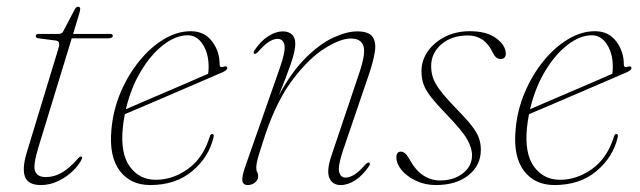

<svg xmlns="http://www.w3.org/2000/svg" viewBox="-20 -538 1888 566"><path d="M144.5 -418.5 93.5 -425Q85.5 -426 85.5 -431.5Q85.5 -438 94.5 -438H152Q162 -438 165.5 -444L201 -511.5Q204.5 -518 210.5 -518Q216.5 -518 216.5 -511.5Q216.5 -507.5 213 -496L195.5 -438H304.5Q312.5 -438 312.5 -432.5Q312.5 -425 297 -425H191.5L93 -103Q76.5 -48.5 83.8 -32.2Q91 -16 115.5 -16Q139.5 -16 162.2 -29Q185 -42 211 -72Q215.5 -77 219 -76.5Q223 -75.5 222 -71Q214 -53 195.8 -35Q177.5 -17 152.8 -4.8Q128 7.5 100.5 7.5Q63.5 7.5 54 -16.2Q44.5 -40 58.5 -87L150.5 -389.5Q155.5 -405.5 154.2 -411.2Q153 -417 144.5 -418.5Z M609.5 -133.5Q596 -75 547 -33.8Q498 7.5 423 7.5Q364.5 7.5 332.8 -34.8Q301 -77 308.5 -156.5Q313.5 -213.5 335.5 -265.5Q357.5 -317.5 390.8 -358.2Q424 -399 463.2 -422.5Q502.5 -446 542.5 -446Q582 -446 604.8 -416.5Q627.5 -387 627.5 -348Q627.5 -337 640 -341.5Q649.5 -344.5 650 -337.5Q650.5 -331.5 636 -325Q624.5 -320 597.2 -308.2Q570 -296.5 534.5 -281.2Q499 -266 462.5 -250.2Q426 -234.5 395.2 -221.5Q364.5 -208.5 348 -201.5Q344 -181.5 342 -161.5Q334.5 -85.5 362.8 -46.8Q391 -8 439.5 -8Q489 -8 533.8 -39.8Q578.5 -71.5 598.5 -135.5Q600.5 -143 605.5 -143Q611.5 -143 609.5 -133.5ZM533.5 -434Q498.5 -434 462 -406Q425.5 -378 395.8 -328.8Q366 -279.5 351 -216Q370.5 -224.5 403 -238.5Q435.5 -252.5 472 -268Q508.5 -283.5 541.2 -297.8Q574 -312 593.5 -320.5Q595 -327.5 595 -341.5Q595 -380.5 577.8 -407.2Q560.5 -434 533.5 -434Z M729.5 -379.5Q725.5 -381.5 730 -389.5Q749 -417.5 771 -431.5Q793 -445.5 813.5 -445.5Q830 -445.5 840.2 -436.8Q850.5 -428 850.5 -408.5Q850.5 -387.5 837.2 -349.5Q824 -311.5 802 -257Q839.5 -326 881.2 -367.5Q923 -409 962.8 -427.2Q1002.5 -445.5 1033 -445.5Q1066.5 -445.5 1078 -429.8Q1089.5 -414 1085 -385.2Q1080.5 -356.5 1067 -317L991 -94Q975.5 -47.5 979.8 -31Q984 -14.5 999 -14.5Q1009.5 -14.5 1023.5 -22.5Q1037.5 -30.5 1057 -53Q1064.5 -60.5 1068.5 -58.5Q1072.5 -56.5 1068 -48.5Q1049.5 -21 1027.5 -6.8Q1005.5 7.5 984.5 7.5Q959.5 7.5 950.8 -14Q942 -35.5 957.5 -80.5L1039 -322.5Q1059 -381.5 1051.2 -403Q1043.5 -424.5 1014.5 -424.5Q984 -424.5 937.8 -395.8Q891.5 -367 843.8 -304.5Q796 -242 762 -141Q750 -104.5 744.2 -85.8Q738.5 -67 737 -58.2Q735.5 -49.5 735.5 -44Q735.5 -35 738.2 -30.5Q741 -26 741 -18Q741 -7.5 731.8 0Q722.5 7.5 710.5 7.5Q696.5 7.5 694.5 -4.8Q692.5 -17 703 -47L804.5 -336.5Q822.5 -387.5 818.5 -405.5Q814.5 -423.5 798 -423.5Q787.5 -423.5 774 -415.5Q760.5 -407.5 741 -385.5Q733.5 -377.5 729.5 -379.5Z M1276.5 -6Q1317.5 -6 1344.5 -27Q1371.5 -48 1371.5 -80.5Q1371.5 -102 1357 -127.5Q1342.5 -153 1297.5 -199.5Q1267 -231 1250.8 -251.8Q1234.5 -272.5 1228.5 -289.8Q1222.5 -307 1222.5 -328Q1222.5 -360 1241.2 -386.8Q1260 -413.5 1292.2 -429.8Q1324.5 -446 1365.5 -446Q1415 -446 1443 -425Q1471 -404 1471 -380Q1471 -364 1455 -364Q1441.5 -364 1432 -384Q1408.5 -433.5 1359.5 -433.5Q1311.5 -433.5 1281.2 -407.5Q1251 -381.5 1251 -343Q1251 -326 1256 -310Q1261 -294 1276.5 -273Q1292 -252 1323 -220Q1353 -189.5 1369.2 -169Q1385.5 -148.5 1391.5 -132Q1397.5 -115.5 1397.5 -96.5Q1397.5 -50.5 1361.2 -21.5Q1325 7.5 1265 7.5Q1233 7.5 1206.5 -5Q1180 -17.5 1164.2 -36.2Q1148.5 -55 1148.5 -74.5Q1148.5 -91 1162 -91Q1167.5 -91 1173.5 -86.5Q1179.5 -82 1186.5 -69.5Q1205 -35.5 1228 -20.8Q1251 -6 1276.5 -6Z M1801 -133.5Q1787.5 -75 1738.5 -33.8Q1689.5 7.5 1614.5 7.5Q1556 7.5 1524.2 -34.8Q1492.5 -77 1500 -156.5Q1505 -213.5 1527 -265.5Q1549 -317.5 1582.2 -358.2Q1615.5 -399 1654.8 -422.5Q1694 -446 1734 -446Q1773.5 -446 1796.2 -416.5Q1819 -387 1819 -348Q1819 -337 1831.5 -341.5Q1841 -344.5 1841.5 -337.5Q1842 -331.5 1827.5 -325Q1816 -320 1788.8 -308.2Q1761.5 -296.5 1726 -281.2Q1690.5 -266 1654 -250.2Q1617.5 -234.5 1586.8 -221.5Q1556 -208.5 1539.5 -201.5Q1535.5 -181.5 1533.5 -161.5Q1526 -85.5 1554.2 -46.8Q1582.5 -8 1631 -8Q1680.5 -8 1725.2 -39.8Q1770 -71.5 1790 -135.5Q1792 -143 1797 -143Q1803 -143 1801 -133.5ZM1725 -434Q1690 -434 1653.5 -406Q1617 -378 1587.2 -328.8Q1557.5 -279.5 1542.5 -216Q1562 -224.5 1594.5 -238.5Q1627 -252.5 1663.5 -268Q1700 -283.5 1732.8 -297.8Q1765.5 -312 1785 -320.5Q1786.5 -327.5 1786.5 -341.5Q1786.5 -380.5 1769.2 -407.2Q1752 -434 1725 -434Z"/></svg>

Font: Fraunces 72pt Thin
Style: Italic
Weight: 100
Italic angle: -16°
Version: Version 1.000;[b76b70a41]